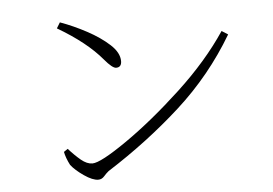

<svg xmlns="http://www.w3.org/2000/svg" viewBox="-48 -738 1095 770"><g transform="rotate(-5 500.0 -353.0)"><path d="M219 -674Q272 -655 325 -626.5Q378 -598 414 -565Q450 -532 450 -498Q450 -473 428 -473Q413 -473 382 -510Q321 -583 205 -651ZM862 -583 887 -567Q794 -410 659 -288Q524 -166 362 -63Q352 -55 342 -43.5Q332 -32 318 -32Q295 -32 261 -55.5Q227 -79 210 -101Q195 -130 190 -155L206 -166Q231 -138 254.5 -118.5Q278 -99 300 -99Q333 -99 441 -174Q549 -249 667.5 -359Q786 -469 862 -583Z"/></g></svg>

Font: Minh Nguyen ExtraLight
Style: Regular
Weight: 250
Designer: Ryoko NISHIZUKA 西塚涼子 (kana & ideographs); Frank Grießhammer (Latin, Greek & Cyrillic); Wenlong ZHANG 张文龙 (bopomofo); San
Foundry: Adobe
Version: Version 1.100;July 7, 2023;FontCreator 14.0.0.2814 64-bit